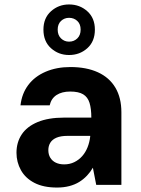

<svg xmlns="http://www.w3.org/2000/svg" viewBox="-20 -830 632 862"><path d="M236 12Q175 12 134.5 -9Q94 -30 74 -66Q54 -102 54 -144Q54 -191 77.5 -226.5Q101 -262 149 -282Q197 -302 268 -302H390Q390 -342 382 -368Q374 -394 353.5 -406.5Q333 -419 295 -419Q258 -419 234 -403.5Q210 -388 203 -357H72Q78 -410 107 -448.5Q136 -487 185 -508Q234 -529 296 -529Q368 -529 419.5 -505.5Q471 -482 498 -436.5Q525 -391 525 -326V0H412L397 -77Q386 -58 370.5 -41.5Q355 -25 335.5 -13Q316 -1 291 5.5Q266 12 236 12ZM268 -92Q293 -92 313.5 -102Q334 -112 349 -129Q364 -146 373 -168.5Q382 -191 385 -217V-220H283Q253 -220 234 -212Q215 -204 206 -189.5Q197 -175 197 -156Q197 -136 206 -121.5Q215 -107 231 -99.5Q247 -92 268 -92ZM290 -583Q243 -583 209 -613.5Q175 -644 175 -697Q175 -749 209 -779.5Q243 -810 290 -810Q338 -810 372 -779.5Q406 -749 406 -697Q406 -644 372 -613.5Q338 -583 290 -583ZM290 -643Q312 -643 327 -657.5Q342 -672 342 -697Q342 -722 327 -736Q312 -750 290 -750Q269 -750 254 -736Q239 -722 239 -697Q239 -672 254 -657.5Q269 -643 290 -643Z"/></svg>

Font: DM Sans 11pt
Style: Bold
Weight: 700
Version: Version 4.004;gftools[0.9.30]